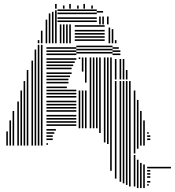

<svg xmlns="http://www.w3.org/2000/svg" viewBox="-20 -740 889 976"><path d="M20 0H12V-72H20ZM36 0H28V-128H36ZM52 0H44V-176H52ZM76 0H68V-224H76ZM92 0H84V-280H92ZM108 0H100V-328H108ZM124 0H116V-384H124ZM148 0H140V-432H148ZM164 0H156V-488H164ZM180 0H172V-512H180ZM196 0H188V-512H196ZM224 -4H216V-12H224ZM248 -28H216V-36H248ZM248 -44H216V-52H248ZM256 -60H216V-68H256ZM264 -76H216V-84H264ZM368 -100H216V-108H368ZM368 -116H216V-124H368ZM368 -132H216V-140H368ZM368 -148H216V-156H368ZM368 -172H216V-180H368ZM368 -188H216V-196H368ZM368 -204H216V-212H368ZM368 -220H216V-228H368ZM368 -244H216V-252H368ZM368 -260H216V-268H368ZM368 -276H216V-284H368ZM320 -292H216V-300H320ZM328 -316H216V-324H328ZM328 -332H216V-340H328ZM336 -348H216V-356H336ZM344 -364H216V-372H344ZM344 -388H216V-396H344ZM352 -404H216V-412H352ZM360 -420H216V-428H360ZM368 -436H216V-444H368ZM368 -460H216V-468H368ZM368 -476H216V-484H368ZM368 -492H216V-500H368ZM388 -88H380V-280H388ZM388 -440H380V-448H388ZM404 -88H396V-280H404ZM404 -376H396V-448H404ZM420 -88H412V-280H420ZM420 -320H412V-448H420ZM444 -88H436V-448H444ZM460 -88H452V-448H460ZM476 -88H468V-448H476ZM492 -64H484V-448H492ZM516 -16H508V-448H516ZM532 -8H524V-448H532ZM548 128H540V-448H548ZM552 -468H368V-476H552ZM552 -484H368V-492H552ZM552 -500H368V-508H552ZM572 168H564V-328H572ZM596 184H588V-328H596ZM612 192H604V-328H612ZM628 200H620V-328H628ZM644 208H636V-328H644ZM668 208H660V48H668ZM668 40H660V-280H668ZM684 216H676V72H684ZM684 16H676V-232H684ZM700 216H692V88H700ZM700 0H692V-176H700ZM716 216H708V96H716ZM716 0H708V-128H716ZM736 204H728V196H736ZM744 188H728V180H744ZM744 164H728V156H744ZM744 148H728V140H744ZM744 132H728V124H744ZM849 116H728V108H849ZM744 -28H728V-36H744ZM744 -44H728V-52H744ZM736 -60H728V-68H736ZM572 -336H564V-440H572ZM596 -336H588V-440H596ZM612 -336H604V-440H612ZM628 -336H620V-384H628ZM592 -460H552V-468H592ZM592 -476H552V-484H592ZM584 -492H552V-500H584ZM180 -520H172V-536H180ZM196 -520H188V-584H196ZM220 -520H212V-616H220ZM236 -520H228V-616H236ZM252 -520H244V-616H252ZM268 -520H260V-616H268ZM292 -520H284V-616H292ZM308 -520H300V-616H308ZM324 -520H316V-616H324ZM340 -520H332V-616H340ZM512 -532H360V-540H512ZM512 -548H360V-556H512ZM512 -564H360V-572H512ZM512 -580H360V-588H512ZM512 -604H360V-612H512ZM540 -520H532V-568H540ZM556 -520H548V-568H556ZM572 -520H564V-536H572ZM540 -568H532V-600H540ZM556 -568H548V-592H556ZM220 -616H212V-640H220ZM236 -616H228V-672H236ZM252 -616H244V-680H252ZM268 -616H260V-688H268ZM472 -628H272V-636H472ZM472 -644H272V-652H472ZM472 -668H272V-676H472ZM472 -684H272V-692H472ZM492 -616H484V-656H492ZM508 -616H500V-656H508ZM532 -616H524V-656H532ZM504 -676H472V-684H504ZM268 -696H260V-720H268ZM308 -696H300V-712H308ZM340 -696H332V-720H340ZM380 -696H372V-712H380ZM412 -696H404V-720H412ZM452 -696H444V-712H452Z"/></svg>

Font: Rubik Lines
Style: Regular
Weight: 400
Designer: Hubert and Fischer, NaN
Foundry: Hubert and Fischer, NaN
Version: Version 2.201